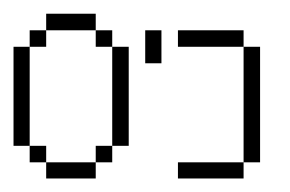

<svg xmlns="http://www.w3.org/2000/svg" viewBox="-20 -264 429 284"><path d="M48.3 0V-23.9H121.6V0ZM23.9 -23.9V-48.3H48.3V-23.9ZM121.6 -23.9V-48.3H146V-23.9ZM0 -48.3V-194.8H23.9V-48.3ZM146 -48.3V-194.8H170.4V-48.3ZM23.9 -194.8V-219.2H48.3V-194.8ZM121.6 -194.8V-219.2H146V-194.8ZM48.3 -219.2V-243.7H121.6V-219.2Z M194.8 -170.4V-219.2H218.8V-170.4Z M243.2 0V-23.9H340.3V0ZM340.3 -23.9V-194.8H364.7V-23.9ZM243.2 -194.8V-219.2H340.3V-194.8Z"/></svg>

Font: FS Mondwest Regular
Style: Regular
Weight: 400
Designer: NZWStudios2024
Foundry: https://fontstruct.com
Version: Version 1.0